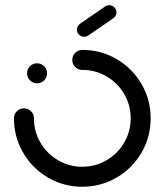

<svg xmlns="http://www.w3.org/2000/svg" viewBox="-20 -711 629 733"><path d="M83.3 -431.1Q83.3 -447 94.4 -458.1Q105.6 -469.3 121.5 -469.3Q137.4 -469.3 148.5 -458.1Q159.6 -447 159.6 -431.1Q159.6 -415.2 148.5 -404.1Q137.4 -393 121.5 -393Q105.6 -393 94.4 -404.1Q83.3 -415.2 83.3 -431.1ZM255.9 -482.2Q255.9 -498.1 267 -509.3Q278.1 -520.4 294.1 -520.4Q365.2 -520.4 425.2 -485.4Q485.2 -450.4 520.2 -390.4Q555.2 -330.4 555.2 -259.3Q555.2 -188.1 520.2 -128.1Q485.2 -68.1 425.2 -33.1Q365.2 1.9 294.1 1.9Q223 1.9 163.1 -33.1Q103.3 -68.1 68.3 -128.1Q33.3 -188.1 33.3 -259.3Q33.3 -275.2 44.4 -286.3Q55.6 -297.4 71.5 -297.4Q87 -297.4 98.3 -286.3Q109.6 -275.2 109.6 -259.3Q109.6 -208.9 134.4 -166.5Q159.3 -124.1 201.5 -99.3Q243.7 -74.4 294.1 -74.4Q344.4 -74.4 386.9 -99.3Q429.3 -124.1 454.1 -166.5Q478.9 -208.9 478.9 -259.3Q478.9 -309.6 454.1 -352Q429.3 -394.4 386.9 -419.3Q344.4 -444.1 294.1 -444.1Q278.1 -444.1 267 -455.2Q255.9 -466.3 255.9 -482.2ZM301.1 -570.7Q289.6 -570.7 281.7 -578.7Q273.7 -586.7 273.7 -597.8Q273.7 -611.5 285.6 -620.4L381.9 -686.7Q388.1 -691.1 397 -691.1Q408.5 -691.1 416.5 -683.1Q424.4 -675.2 424.4 -664.1Q424.4 -650 413 -641.5L316.7 -575.2Q310 -570.7 301.1 -570.7Z"/></svg>

Font: 26F Galaxy Hebrew
Style: Bold
Weight: 700
Designer: C₂₉H₂₅N₃O₅
Version: Version 1.000